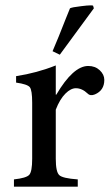

<svg xmlns="http://www.w3.org/2000/svg" viewBox="-20 -696 417 716"><path d="M203 -492 176 -505Q184 -524 199 -560Q213 -595 226 -628L241 -665Q248 -669 283 -673Q306 -676 318 -676Q324 -676 327 -675L330 -665ZM188 -343H190Q253 -450 309 -450Q335 -450 352 -434Q369 -418 369 -398Q369 -359 334 -344Q317 -337 307 -347Q286 -367 263 -367Q244 -367 224 -347Q203 -326 188 -287V-104Q188 -55 201 -43Q213 -31 270 -27V0H32V-27Q78 -32 89 -44Q100 -56 100 -104V-313Q100 -360 91 -371Q82 -382 40 -388V-412Q118 -424 188 -452Z"/></svg>

Font: Shafarik
Style: Regular
Weight: 400
Version: Version 1.001; ttfautohint (v1.8.4.7-5d5b)